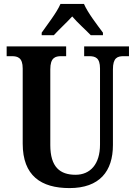

<svg xmlns="http://www.w3.org/2000/svg" viewBox="-20 -951 693 981"><path d="M193 -784V-771H255C278 -797 322 -837 349 -867C374 -837 419 -797 444 -771H506V-784C478 -822 428 -886 409 -931H289C270 -886 219 -822 193 -784ZM335 10C489 10 557 -76 557 -210V-597C557 -656 580 -664 612 -664H639V-714H410V-664H435C467 -664 491 -656 491 -601V-212C491 -112 441 -58 366 -58C287 -58 237 -97 237 -210V-597C237 -656 262 -664 293 -664H318V-714H14V-664H40C71 -664 96 -656 96 -601V-217C96 -53 190 10 335 10Z"/></svg>

Font: Noto Serif Armenian Condensed
Style: Bold
Weight: 700
Width: 3
Designer: Monotype Design Team
Foundry: Monotype Imaging Inc.
Version: Version 2.008